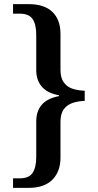

<svg xmlns="http://www.w3.org/2000/svg" viewBox="-20 -780 473 927"><path d="M43 127V81H76Q120 81 137.5 54.5Q155 28 155 -22V-194Q155 -243 181.5 -274Q208 -305 265 -316V-320Q209 -330 182 -361.5Q155 -393 155 -441V-611Q155 -662 137.5 -688Q120 -714 76 -714H43V-760H119Q194 -760 233 -722.5Q272 -685 272 -616V-443Q272 -404 288 -382Q304 -360 330.5 -351.5Q357 -343 389 -342V-293Q357 -292 330.5 -283Q304 -274 288 -252.5Q272 -231 272 -191V-18Q272 48 233 87.5Q194 127 119 127Z"/></svg>

Font: Noto Naskh Arabic Medium
Style: Regular
Weight: 500
Designer: Monotype Design Team, David Williams, Mohamad Dakak and Nizar Qandah
Foundry: Monotype Imaging Inc.
Version: Version 2.016